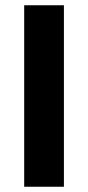

<svg xmlns="http://www.w3.org/2000/svg" viewBox="-20 -710 335 730"><path d="M223 -690V0H72V-690Z"/></svg>

Font: Exo 2
Style: Bold
Weight: 700
Designer: Natanael Gama
Foundry: Natanael Gama
Version: Version 2.010